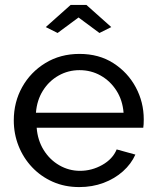

<svg xmlns="http://www.w3.org/2000/svg" viewBox="-20 -750 631 780"><path d="M36 -261Q36 -335 70 -396Q104 -457 164.5 -494Q225 -531 303 -531Q382 -531 440.5 -493.5Q499 -456 531.5 -395.5Q564 -335 564 -265Q564 -255 563.5 -245.5Q563 -236 562 -231H129Q133 -180 157.5 -140.5Q182 -101 221 -78.5Q260 -56 305 -56Q353 -56 395.5 -80Q438 -104 454 -143L530 -122Q513 -84 479.5 -54Q446 -24 400.5 -7Q355 10 302 10Q243 10 194.5 -11.5Q146 -33 110.5 -70.5Q75 -108 55.5 -157Q36 -206 36 -261ZM482 -292Q478 -343 453 -382Q428 -421 389 -443Q350 -465 303 -465Q257 -465 218 -443Q179 -421 154.5 -382Q130 -343 126 -292ZM166 -640 267 -730H331L432 -640L384 -616L299 -679L214 -616Z"/></svg>

Font: YasnoRaleway Medium
Style: Regular
Weight: 500
Designer: Matt McInerney, Pablo Impallari, Rodrigo Fuenzalida
Foundry: Matt McInerney, Pablo Impallari, Rodrigo Fuenzalida
Version: Version 4.026